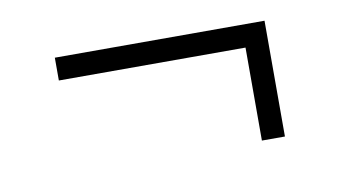

<svg xmlns="http://www.w3.org/2000/svg" viewBox="-40 -443 756 413"><g transform="rotate(-10 338.0 -236.5)"><path d="M503.9 -109.9V-313H96.2V-362.8H554.2V-109.9Z"/></g></svg>

Font: Libre Baskerville
Style: Italic
Weight: 400
Designer: Pablo Impallari, Rodrigo Fuenzalida
Foundry: Pablo Impallari, Rodrigo Fuenzalida
Version: Version 1.000